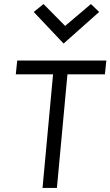

<svg xmlns="http://www.w3.org/2000/svg" viewBox="-20 -928 545 948"><path d="M190 0 242 -561H58L65 -629H505L498 -561H313L261 0ZM429 -908 469.5 -869 294 -713 146.5 -869 195 -908 301.5 -800Z"/></svg>

Font: Karla
Style: Italic
Weight: 400
Italic angle: -8°
Designer: Jonathan Pinhorn
Version: Version 2.004;gftools[0.9.33]